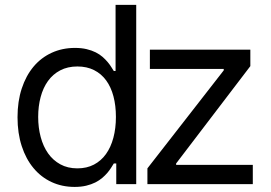

<svg xmlns="http://www.w3.org/2000/svg" viewBox="-20 -747 1098 779"><path d="M282.7 11.4Q231.5 11.4 188.9 -8.5Q146.3 -28.4 115.8 -65.2Q85.2 -101.9 68.2 -154.1Q51.1 -206.3 51.1 -271.3Q51.1 -335.9 68.2 -387.8Q85.2 -439.6 115.9 -476.4Q146.7 -513.1 189.6 -532.8Q232.6 -552.6 284.1 -552.6Q310.7 -552.6 331.5 -547.6Q352.3 -542.6 368.3 -534.6Q384.2 -526.6 396 -516.3Q407.7 -506 416.4 -495.7Q425.1 -485.4 431.1 -475.7Q437.1 -465.9 441.8 -458.8H448.9V-727.3H532.7V0H451.7V-83.8H441.8Q437.1 -76.3 430.9 -66.4Q424.7 -56.5 415.7 -45.8Q406.6 -35.2 394.7 -25Q382.8 -14.9 366.7 -6.7Q350.5 1.4 329.7 6.4Q308.9 11.4 282.7 11.4ZM294 -63.9Q332 -63.9 361.2 -79.2Q390.3 -94.5 410 -122Q429.7 -149.5 440 -188Q450.3 -226.6 450.3 -272.7Q450.3 -318.5 440.3 -356.2Q430.4 -393.8 410.7 -420.8Q391 -447.8 361.7 -462.5Q332.4 -477.3 294 -477.3Q254.3 -477.3 224.3 -461.5Q194.2 -445.7 174.5 -418.1Q154.8 -390.6 144.9 -353.3Q134.9 -316.1 134.9 -272.7Q134.9 -229 145.1 -191.1Q155.2 -153.1 175.1 -124.8Q195 -96.6 224.8 -80.3Q254.6 -63.9 294 -63.9ZM578.1 -63.9 887.8 -461.6V-467.3H588.1V-545.5H995.7V-478.7L694.6 -83.8V-78.1H1005.7V0H578.1Z"/></svg>

Font: Fast_Sans
Style: Regular
Weight: 400
Designer: Rasmus Andersson
Foundry: rsms
Version: Version 3.018;git-588b23468